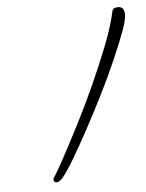

<svg xmlns="http://www.w3.org/2000/svg" viewBox="-45 -505 485 639"><g transform="rotate(-5 197.0 -185.5)"><path d="M118 96Q110 96 109 88Q109 81 115 74Q127 55 151 10.5Q175 -34 205.5 -93.5Q236 -153 265.5 -218.5Q295 -284 319 -345.5Q343 -407 353 -454Q355 -467 373 -467Q394 -467 394 -441Q394 -424 383 -393Q368 -351 344 -296Q320 -241 291 -183Q262 -125 233 -71.5Q204 -18 180 22.5Q156 63 141 81Q129 96 118 96Z"/></g></svg>

Font: WindSong Medium
Style: Regular
Weight: 500
Designer: Robert E. Leuschke
Foundry: Robert E. Leuschke
Version: Version 1.010; ttfautohint (v1.8.3)